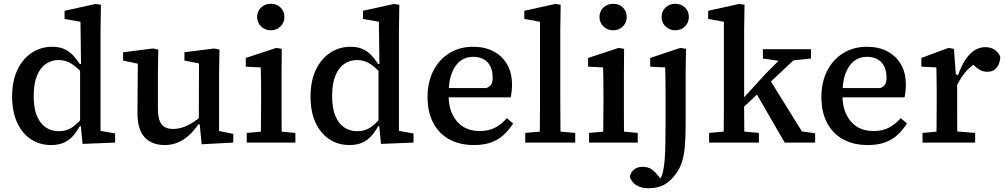

<svg xmlns="http://www.w3.org/2000/svg" viewBox="-20 -753 5315 1014"><path d="M249 13Q190 13 143.5 -17.5Q97 -48 70.5 -105.5Q44 -163 44 -243Q44 -325 72 -384Q100 -443 148 -474.5Q196 -506 255 -506Q291 -506 317 -495Q343 -484 363 -463.5Q383 -443 401 -415H438L433 -347Q394 -392 361.5 -414Q329 -436 290 -436Q253 -436 223 -416Q193 -396 175.5 -354Q158 -312 158 -246Q158 -182 175 -141Q192 -100 222 -80Q252 -60 290 -60Q333 -60 365.5 -83.5Q398 -107 433 -154L438 -86H401Q385 -57 365 -34.5Q345 -12 317 0.5Q289 13 249 13ZM416 7 406 -97 403 -99V-396L408 -403L405 -638L321 -653V-696L484 -732L513 -728L511 -598V-62L588 -48V0Z M850 13Q781 13 743 -29Q705 -71 706 -162L708 -447L740 -410L630 -433V-477L789 -497L816 -491L814 -367V-178Q814 -121 833.5 -96.5Q853 -72 894 -72Q920 -72 945.5 -80.5Q971 -89 996.5 -105Q1022 -121 1047 -143L1055 -96H1027Q1005 -63 978 -38.5Q951 -14 919.5 -0.5Q888 13 850 13ZM1045 9 1034 -105 1030 -106 1031 -418 954 -433V-477L1111 -497L1139 -491L1137 -367V-61L1212 -46V0Z M1283 0V-51L1393 -61H1433L1540 -51V0ZM1357 0Q1358 -30 1358 -67Q1358 -104 1358.5 -143Q1359 -182 1359 -215V-267Q1359 -304 1358.5 -334.5Q1358 -365 1357 -397L1278 -401V-447L1439 -500L1468 -495L1467 -369V-215Q1467 -182 1467 -143Q1467 -104 1467.5 -67Q1468 -30 1468 0ZM1410 -593Q1380 -593 1359 -613.5Q1338 -634 1338 -663Q1338 -694 1359 -713.5Q1380 -733 1410 -733Q1441 -733 1461.5 -713.5Q1482 -694 1482 -663Q1482 -634 1461.5 -613.5Q1441 -593 1410 -593Z M1825 13Q1766 13 1719.5 -17.5Q1673 -48 1646.5 -105.5Q1620 -163 1620 -243Q1620 -325 1648 -384Q1676 -443 1724 -474.5Q1772 -506 1831 -506Q1867 -506 1893 -495Q1919 -484 1939 -463.5Q1959 -443 1977 -415H2014L2009 -347Q1970 -392 1937.5 -414Q1905 -436 1866 -436Q1829 -436 1799 -416Q1769 -396 1751.5 -354Q1734 -312 1734 -246Q1734 -182 1751 -141Q1768 -100 1798 -80Q1828 -60 1866 -60Q1909 -60 1941.5 -83.5Q1974 -107 2009 -154L2014 -86H1977Q1961 -57 1941 -34.5Q1921 -12 1893 0.5Q1865 13 1825 13ZM1992 7 1982 -97 1979 -99V-396L1984 -403L1981 -638L1897 -653V-696L2060 -732L2089 -728L2087 -598V-62L2164 -48V0Z M2483 13Q2407 13 2352 -17.5Q2297 -48 2267.5 -105Q2238 -162 2238 -240Q2238 -319 2268.5 -379Q2299 -439 2353.5 -472.5Q2408 -506 2478 -506Q2541 -506 2587 -481.5Q2633 -457 2658.5 -412.5Q2684 -368 2684 -306Q2684 -287 2682 -269.5Q2680 -252 2677 -239H2303V-288H2549Q2569 -296 2575.5 -309Q2582 -322 2582 -341Q2582 -378 2569.5 -403Q2557 -428 2533.5 -440.5Q2510 -453 2478 -453Q2442 -453 2413 -432.5Q2384 -412 2366.5 -368Q2349 -324 2349 -253Q2349 -191 2369.5 -148.5Q2390 -106 2426.5 -83.5Q2463 -61 2512 -61Q2562 -61 2596 -79.5Q2630 -98 2657 -129L2690 -101Q2669 -68 2641.5 -42Q2614 -16 2575.5 -1.5Q2537 13 2483 13Z M2754 0V-51L2865 -61H2905L3018 -51V0ZM2830 0Q2831 -36 2831 -72Q2831 -108 2831.5 -144Q2832 -180 2832 -215V-638L2749 -653V-696L2912 -732L2941 -728L2939 -598V-215Q2939 -180 2939.5 -144Q2940 -108 2940 -72Q2940 -36 2941 0Z M3091 0V-51L3201 -61H3241L3348 -51V0ZM3165 0Q3166 -30 3166 -67Q3166 -104 3166.5 -143Q3167 -182 3167 -215V-267Q3167 -304 3166.5 -334.5Q3166 -365 3165 -397L3086 -401V-447L3247 -500L3276 -495L3275 -369V-215Q3275 -182 3275 -143Q3275 -104 3275.5 -67Q3276 -30 3276 0ZM3218 -593Q3188 -593 3167 -613.5Q3146 -634 3146 -663Q3146 -694 3167 -713.5Q3188 -733 3218 -733Q3249 -733 3269.5 -713.5Q3290 -694 3290 -663Q3290 -634 3269.5 -613.5Q3249 -593 3218 -593Z M3407 241Q3374 241 3353 231.5Q3332 222 3321 208Q3310 194 3306 180Q3312 156 3329 142Q3346 128 3374 128Q3401 128 3419.5 140Q3438 152 3452 171L3482 206L3469 204H3468L3460 203Q3468 191 3473.5 179Q3479 167 3483 145Q3488 122 3490.5 88.5Q3493 55 3494 7Q3495 -41 3495 -106V-267Q3495 -304 3494.5 -334.5Q3494 -365 3493 -397L3414 -401V-447L3573 -500L3603 -495L3601 -369V-93Q3601 -24 3596.5 24Q3592 72 3580.5 106Q3569 140 3548 167Q3523 202 3489.5 221.5Q3456 241 3407 241ZM3546 -593Q3516 -593 3495 -613.5Q3474 -634 3474 -663Q3474 -694 3495 -713.5Q3516 -733 3546 -733Q3577 -733 3597.5 -713.5Q3618 -694 3618 -663Q3618 -634 3597.5 -613.5Q3577 -593 3546 -593Z M3725 0V-51L3836 -61H3876L3988 -51V0ZM3801 0Q3802 -25 3802 -52Q3802 -79 3802.5 -106.5Q3803 -134 3803 -161.5Q3803 -189 3803 -215V-638L3720 -653V-696L3883 -732L3912 -728L3910 -598V-216Q3910 -189 3910 -162Q3910 -135 3910.5 -107Q3911 -79 3911 -52Q3911 -25 3912 0ZM3861 -144V-223H3895L4023 -363L4152 -492H4232ZM4124 0 3967 -272 4039 -343 4215 -59 4285 -49V0ZM4009 -444V-493H4263V-444L4142 -431L4118 -428Z M4563 13Q4487 13 4432 -17.5Q4377 -48 4347.5 -105Q4318 -162 4318 -240Q4318 -319 4348.5 -379Q4379 -439 4433.5 -472.5Q4488 -506 4558 -506Q4621 -506 4667 -481.5Q4713 -457 4738.5 -412.5Q4764 -368 4764 -306Q4764 -287 4762 -269.5Q4760 -252 4757 -239H4383V-288H4629Q4649 -296 4655.5 -309Q4662 -322 4662 -341Q4662 -378 4649.5 -403Q4637 -428 4613.5 -440.5Q4590 -453 4558 -453Q4522 -453 4493 -432.5Q4464 -412 4446.5 -368Q4429 -324 4429 -253Q4429 -191 4449.5 -148.5Q4470 -106 4506.5 -83.5Q4543 -61 4592 -61Q4642 -61 4676 -79.5Q4710 -98 4737 -129L4770 -101Q4749 -68 4721.5 -42Q4694 -16 4655.5 -1.5Q4617 13 4563 13Z M4852 0V-51L4962 -61H5006L5130 -51V0ZM4925 0Q4926 -30 4926 -67Q4926 -104 4926.5 -143Q4927 -182 4927 -215V-268Q4927 -294 4926.5 -315Q4926 -336 4926 -356Q4926 -376 4925 -397L4846 -401V-447L4989 -500L5018 -495L5028 -360L5035 -359V-215Q5035 -182 5035 -143Q5035 -104 5035.5 -67Q5036 -30 5036 0ZM5024 -280 5015 -357H5040Q5056 -403 5077.5 -436Q5099 -469 5125.5 -486.5Q5152 -504 5184 -504Q5215 -504 5235.5 -488.5Q5256 -473 5263 -451Q5261 -418 5244 -396Q5227 -374 5194 -374Q5173 -374 5156.5 -383Q5140 -392 5126 -406L5103 -429L5155 -430Q5107 -408 5075.5 -368.5Q5044 -329 5024 -280Z"/></svg>

Font: Source Serif 4 Medium
Style: Regular
Weight: 500
Designer: Frank Grießhammer
Foundry: Adobe Systems Incorporated
Version: Version 4.004;hotconv 1.0.116;makeotfexe 2.5.65601